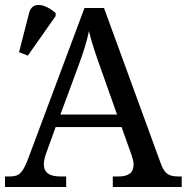

<svg xmlns="http://www.w3.org/2000/svg" viewBox="-20 -746 745 766"><path d="M91 -524 202 -682V-694C164 -728 109 -745 96 -694L56 -538ZM0 0H244V-42H221C177 -42 155 -57 155 -91C155 -102 158 -118 164 -134L202 -239H465L505 -127C510 -112 513 -101 513 -90C513 -57 493 -42 453 -42H430V0H705V-42H692C653 -42 636 -53 621 -95L395 -714H317L95 -120C71 -56 58 -42 19 -42H0ZM221 -289 289 -473C312 -535 325 -574 335 -622C346 -574 364 -523 385 -464L447 -289Z"/></svg>

Font: Noto Serif
Style: Regular
Weight: 400
Designer: Monotype Design Team
Foundry: Monotype Imaging Inc.
Version: Version 2.015